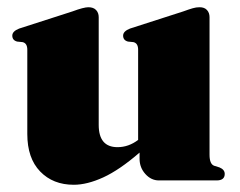

<svg xmlns="http://www.w3.org/2000/svg" viewBox="-20 -499 663 531"><path d="M55.5 -128.5V-361.5Q55.5 -379.5 42.5 -382.5L27.5 -384Q14 -387.5 14 -400.5Q14 -412.5 33 -420L180.5 -467.5Q211.5 -479 224.5 -479Q238.5 -479 245.8 -471.2Q253 -463.5 253 -451.5V-153.5Q253 -92 305 -92Q335.5 -92 362 -112V-361.5Q362 -379.5 349 -382.5L334 -384Q320.5 -387.5 320.5 -400.5Q320.5 -412.5 339.5 -420L487 -467.5Q503.5 -473.5 513 -476.2Q522.5 -479 532 -479Q545.5 -479 552.5 -471.2Q559.5 -463.5 559.5 -451.5V-71Q559.5 -45 572.5 -40.5L587 -36Q601.5 -30 601.5 -18Q601.5 0 579 0H419.5Q398 0 382 -17.8Q366 -35.5 366 -60V-77Q310.5 -29 265.8 -8.5Q221 12 184 12Q126.5 12 91 -24.8Q55.5 -61.5 55.5 -128.5Z"/></svg>

Font: Fraunces 72pt S000 Black
Style: Regular
Weight: 900
Version: Version 1.000; ttfautohint (v1.8.3)